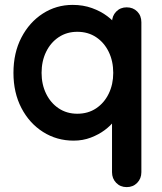

<svg xmlns="http://www.w3.org/2000/svg" viewBox="-20 -565 663 785"><path d="M498 -535Q524 -535 541 -518Q558 -501 558 -474V139Q558 165 541 182.5Q524 200 498 200Q472 200 455 182.5Q438 165 438 139V-110L460 -101Q460 -88 446 -69.5Q432 -51 408 -33Q384 -15 351.5 -2.5Q319 10 281 10Q212 10 156 -25.5Q100 -61 67.5 -123.5Q35 -186 35 -267Q35 -349 67.5 -411.5Q100 -474 155 -509.5Q210 -545 277 -545Q320 -545 356 -532Q392 -519 418.5 -499Q445 -479 459.5 -458.5Q474 -438 474 -424L438 -411V-474Q438 -500 455 -517.5Q472 -535 498 -535ZM296 -100Q340 -100 373 -122Q406 -144 424.5 -182Q443 -220 443 -267Q443 -315 424.5 -353Q406 -391 373 -413Q340 -435 296 -435Q253 -435 220 -413Q187 -391 168.5 -353Q150 -315 150 -267Q150 -220 168.5 -182Q187 -144 220 -122Q253 -100 296 -100Z"/></svg>

Font: Quicksand Light
Style: Bold
Weight: 700
Version: Version 3.004